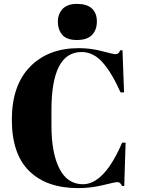

<svg xmlns="http://www.w3.org/2000/svg" viewBox="-20 -959 730 989"><path d="M400 -691Q245 -691 245 -392V-313Q245 -171 286 -90.5Q327 -10 407 -10Q517 -10 609 -224H627L620 -1H609Q603 -12 598 -16.5Q593 -21 583.5 -21Q574 -21 511 -5.5Q448 10 383 10Q220 10 130.5 -78Q41 -166 41 -342.5Q41 -519 134.5 -615Q228 -711 386 -711Q447 -711 505.5 -695.5Q564 -680 574 -680Q584 -680 589 -684.5Q594 -689 600 -700H611L619 -483H601Q556 -584 508.5 -637.5Q461 -691 400 -691ZM376 -753Q323 -753 300.5 -780Q278 -807 278 -847Q278 -887 302.5 -913Q327 -939 377 -939Q427 -939 453 -915.5Q479 -892 479 -848.5Q479 -805 454 -779Q429 -753 376 -753Z"/></svg>

Font: SVN-Abril Fatface
Style: Regular
Weight: 400
Designer: Veronika Burian, Jos? Scaglione
Foundry: TypeTogether
Version: Version 1.001